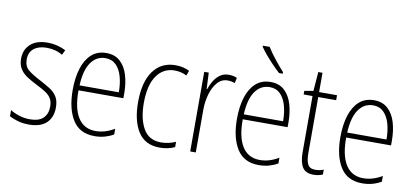

<svg xmlns="http://www.w3.org/2000/svg" viewBox="-71 -1005 2716 1256"><g transform="rotate(10 1287.0 -377.0)"><path d="M323 -130Q323 -65 284 -27.5Q245 10 168 10Q126 10 92.5 0Q59 -10 37 -22V-63Q64 -46 98 -35.5Q132 -25 168 -25Q228 -25 256.5 -53Q285 -81 285 -130Q285 -163 272 -184Q259 -205 234 -221Q209 -237 175 -254Q137 -273 107.5 -292Q78 -311 60.5 -338Q43 -365 43 -407Q43 -465 82.5 -502Q122 -539 196 -539Q231 -539 262 -531Q293 -523 318 -510L302 -477Q257 -505 195 -505Q143 -505 111.5 -480Q80 -455 80 -407Q80 -362 109 -338Q138 -314 191 -287Q227 -268 257.5 -249Q288 -230 305.5 -202.5Q323 -175 323 -130Z M587 -539Q644 -539 679.5 -506Q715 -473 731 -418.5Q747 -364 747 -300V-267H449Q448 -149 487.5 -86.5Q527 -24 605 -24Q667 -24 729 -61V-23Q701 -7 670.5 1.5Q640 10 603 10Q504 10 457.5 -64.5Q411 -139 411 -263Q411 -345 430.5 -407Q450 -469 489 -504Q528 -539 587 -539ZM587 -505Q528 -505 491.5 -454Q455 -403 450 -300H711Q711 -357 698 -403.5Q685 -450 657.5 -477.5Q630 -505 587 -505Z M1036 10Q939 10 892.5 -62.5Q846 -135 846 -259Q846 -393 899 -466Q952 -539 1046 -539Q1098 -539 1139 -518L1127 -485Q1090 -504 1047 -504Q971 -504 927.5 -441Q884 -378 884 -260Q884 -155 921 -90Q958 -25 1039 -25Q1088 -25 1136 -46V-11Q1116 -1 1089.5 4.5Q1063 10 1036 10Z M1400 -538Q1414 -538 1428 -535.5Q1442 -533 1455 -527L1447 -491Q1437 -495 1425 -497.5Q1413 -500 1399 -500Q1359 -500 1331.5 -468.5Q1304 -437 1289.5 -387.5Q1275 -338 1275 -283V0H1238V-529H1268L1273 -420H1276Q1285 -448 1301 -475Q1317 -502 1341.5 -520Q1366 -538 1400 -538Z M1678 -539Q1735 -539 1770.5 -506Q1806 -473 1822 -418.5Q1838 -364 1838 -300V-267H1540Q1539 -149 1578.5 -86.5Q1618 -24 1696 -24Q1758 -24 1820 -61V-23Q1792 -7 1761.5 1.5Q1731 10 1694 10Q1595 10 1548.5 -64.5Q1502 -139 1502 -263Q1502 -345 1521.5 -407Q1541 -469 1580 -504Q1619 -539 1678 -539ZM1678 -505Q1619 -505 1582.5 -454Q1546 -403 1541 -300H1802Q1802 -357 1789 -403.5Q1776 -450 1748.5 -477.5Q1721 -505 1678 -505ZM1631 -764Q1654 -727 1685.5 -687.5Q1717 -648 1746 -616V-606H1721Q1700 -625 1674.5 -651.5Q1649 -678 1625.5 -705.5Q1602 -733 1586 -757V-764Z M2064 -24Q2080 -24 2094.5 -27Q2109 -30 2119 -35V-2Q2107 3 2092 6.5Q2077 10 2058 10Q2005 10 1984 -24Q1963 -58 1963 -124V-496H1904V-520L1963 -530L1973 -657H2001V-529H2120V-496H2001V-124Q2001 -74 2014 -49Q2027 -24 2064 -24Z M2365 -539Q2422 -539 2457.5 -506Q2493 -473 2509 -418.5Q2525 -364 2525 -300V-267H2227Q2226 -149 2265.5 -86.5Q2305 -24 2383 -24Q2445 -24 2507 -61V-23Q2479 -7 2448.5 1.5Q2418 10 2381 10Q2282 10 2235.5 -64.5Q2189 -139 2189 -263Q2189 -345 2208.5 -407Q2228 -469 2267 -504Q2306 -539 2365 -539ZM2365 -505Q2306 -505 2269.5 -454Q2233 -403 2228 -300H2489Q2489 -357 2476 -403.5Q2463 -450 2435.5 -477.5Q2408 -505 2365 -505Z"/></g></svg>

Font: Noto Sans Khmer Condensed ExtraLight
Style: Regular
Weight: 200
Width: 3
Designer: Danh Hong and the Monotype Design Team
Foundry: Monotype Imaging Inc.
Version: Version 2.004; ttfautohint (v1.8.4.7-5d5b)